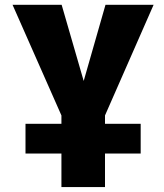

<svg xmlns="http://www.w3.org/2000/svg" viewBox="-20 -544 669 783"><path d="M84 82V-39.1H230.5V-73.2L31.2 -524.4H231.4L321.3 -213.9L410.2 -524.4H606.4L408.2 -73.2V-39.1H553.7V82H408.2V218.8H230.5V82Z"/></svg>

Font: Gen Shin Gothic Heavy
Style: Bold
Weight: 900
Designer: [Source Han Sans]
Ryoko NISHIZUKA  (kana & ideographs); Paul D. Hunt (Latin, Greek & Cyrillic); Wenlong ZHANG  (bopomofo
Version: Version 1.002.20150607